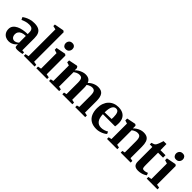

<svg xmlns="http://www.w3.org/2000/svg" viewBox="255 -2117 3428 3428"><g transform="rotate(45 1969.0 -403.0)"><path d="M172.5 10.5Q129.5 10.5 94.2 -7.5Q59 -25.5 38 -60.2Q17 -95 17 -144.5Q17 -191.5 43 -225.2Q69 -259 112.8 -280.2Q156.5 -301.5 211.5 -311.8Q266.5 -322 325 -322.5V-362Q325 -395 316 -417.2Q307 -439.5 285.8 -451Q264.5 -462.5 226.5 -462.5Q172.5 -462.5 131.5 -448.2Q90.5 -434 67 -423L43.5 -469.5Q58 -482.5 90.5 -500.5Q123 -518.5 169.2 -532.5Q215.5 -546.5 271.5 -546.5Q339 -546.5 381 -526Q423 -505.5 442.5 -463.2Q462 -421 462 -355V-48.5L510.5 -45.5V-6Q499.5 -3.5 479.8 0.2Q460 4 437 6.8Q414 9.5 392.5 9.5Q359.5 9.5 345 0.2Q330.5 -9 330.5 -38.5V-72Q320 -55.5 297.8 -36Q275.5 -16.5 244 -3Q212.5 10.5 172.5 10.5ZM240 -66.5Q261 -66.5 284.8 -77.5Q308.5 -88.5 325 -106V-275.5Q270 -275 234.2 -260Q198.5 -245 181.2 -219.5Q164 -194 164 -161Q164 -131.5 173.8 -110.2Q183.5 -89 200.8 -77.8Q218 -66.5 240 -66.5Z M615 -54.5V-732L547.5 -747.5V-786L721.5 -818.5H730.5L755.5 -800V-54L821.5 -42V0H550.5V-42Z M865.5 0V-42.5L930 -54.5V-445.5L865 -465.5V-511.5L1039 -545H1048.5L1072.5 -526V-54L1137 -42.5V0ZM994.5 -610.5Q957.5 -610.5 938 -633.2Q918.5 -656 918.5 -686.5Q918.5 -723 940.8 -748.5Q963 -774 1004 -774H1005Q1042 -774 1061.5 -752.2Q1081 -730.5 1081 -699.5Q1081 -663.5 1058.8 -637Q1036.5 -610.5 995.5 -610.5Z M1186.5 0V-42.5L1241 -54.5V-445.5L1180 -465V-512.5L1342 -545L1357 -543L1376 -515L1375.5 -458Q1395.5 -480.5 1427 -500.5Q1458.5 -520.5 1494.8 -533.2Q1531 -546 1564.5 -546Q1620 -546 1652.2 -525.2Q1684.5 -504.5 1700 -462Q1719 -484.5 1748 -503.5Q1777 -522.5 1812.2 -534.2Q1847.5 -546 1884.5 -546Q1927 -546 1956.8 -533.8Q1986.5 -521.5 2004.8 -496.2Q2023 -471 2031.5 -431.5Q2040 -392 2040 -337V-54.5L2099.5 -42.5V0H1847.5V-42.5L1896 -54.5V-334Q1896 -378.5 1889.5 -407.2Q1883 -436 1866 -450Q1849 -464 1817.5 -464Q1796.5 -464 1776.8 -458.2Q1757 -452.5 1740 -443.5Q1723 -434.5 1710 -424Q1712.5 -413.5 1714 -400Q1715.5 -386.5 1716 -371.8Q1716.5 -357 1716.5 -341.5V-54.5L1775 -42.5V0H1522V-42.5L1573 -54.5V-336Q1573 -380 1567 -408.2Q1561 -436.5 1544.8 -450.2Q1528.5 -464 1497 -464Q1463.5 -464 1434.2 -450.5Q1405 -437 1384.5 -421V-54.5L1442 -42.5V0Z M2388 11.5Q2300.5 11.5 2244.2 -23Q2188 -57.5 2161.2 -119.2Q2134.5 -181 2134.5 -263Q2134.5 -330 2153.8 -382.8Q2173 -435.5 2207.8 -472.5Q2242.5 -509.5 2290 -529Q2337.5 -548.5 2394 -548.5Q2492 -548.5 2545.5 -498.2Q2599 -448 2601 -354.5Q2601 -322 2599 -298.8Q2597 -275.5 2593.5 -260.5H2285Q2286.5 -213 2296.5 -176.8Q2306.5 -140.5 2325 -115.8Q2343.5 -91 2370.2 -78.2Q2397 -65.5 2433 -65.5Q2469.5 -65.5 2508.5 -78Q2547.5 -90.5 2569.5 -106.5L2589 -64.5Q2573.5 -48 2542.5 -30.5Q2511.5 -13 2471.2 -0.8Q2431 11.5 2388 11.5ZM2284.5 -305.5 2456.5 -310Q2457.5 -322.5 2457.8 -334.8Q2458 -347 2458.5 -359.5Q2458.5 -425.5 2441.8 -462.8Q2425 -500 2382 -500Q2361 -500 2343.5 -489.8Q2326 -479.5 2312.8 -456.8Q2299.5 -434 2292.2 -396.8Q2285 -359.5 2284.5 -305.5Z M2708 -54.5V-445.5L2647 -465V-512.5L2809 -545H2820L2843.5 -526.5V-488L2842.5 -459Q2862.5 -480 2891.8 -500Q2921 -520 2957 -533.2Q2993 -546.5 3032.5 -546.5Q3089.5 -546.5 3123.8 -525Q3158 -503.5 3173.8 -457.8Q3189.5 -412 3189.5 -338.5V-54L3247.5 -42.5V0H2995.5V-42.5L3045.5 -54V-336Q3045.5 -380 3038.2 -408.2Q3031 -436.5 3013.5 -450.2Q2996 -464 2965 -464Q2940.5 -464 2919.8 -457.5Q2899 -451 2882 -441Q2865 -431 2851.5 -420.5V-54.5L2909.5 -42.5V0H2650V-42.5Z M3441 10.5Q3381.5 10.5 3352.5 -16.8Q3323.5 -44 3323.5 -106V-471H3259.5V-511.5Q3270 -515.5 3282 -519Q3294 -522.5 3304.8 -526.5Q3315.5 -530.5 3322 -535.5Q3330 -541 3335.8 -548.8Q3341.5 -556.5 3346.5 -566.2Q3351.5 -576 3356.5 -587Q3362 -598.5 3368.2 -616Q3374.5 -633.5 3380.8 -652.5Q3387 -671.5 3391.5 -686.5H3464.5L3467 -533H3594V-471H3468V-165.5Q3468 -121.5 3472 -101Q3476 -80.5 3486.2 -74.8Q3496.5 -69 3515.5 -69Q3536 -69 3558.5 -75Q3581 -81 3595.5 -88L3612.5 -44Q3596.5 -31 3570.8 -18.5Q3545 -6 3512 2.2Q3479 10.5 3441 10.5Z M3652 0V-42.5L3716.5 -54.5V-445.5L3651.5 -465.5V-511.5L3825.5 -545H3835L3859 -526V-54L3923.5 -42.5V0ZM3781 -610.5Q3744 -610.5 3724.5 -633.2Q3705 -656 3705 -686.5Q3705 -723 3727.2 -748.5Q3749.5 -774 3790.5 -774H3791.5Q3828.5 -774 3848 -752.2Q3867.5 -730.5 3867.5 -699.5Q3867.5 -663.5 3845.2 -637Q3823 -610.5 3782 -610.5Z"/></g></svg>

Font: Merriweather 72pt
Style: Bold
Weight: 700
Version: Version 2.100